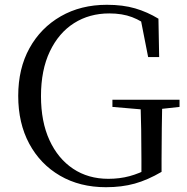

<svg xmlns="http://www.w3.org/2000/svg" viewBox="-20 -765 781 801"><path d="M422 16Q313 16 230.5 -32Q148 -80 102 -165.5Q56 -251 56 -365Q56 -479 103 -564Q150 -649 233.5 -697Q317 -745 426 -745Q493 -745 544 -730Q595 -715 641 -687L644 -527H598L564 -700L616 -680V-643Q572 -678 531 -693.5Q490 -709 436 -709Q353 -709 289 -668.5Q225 -628 188 -550.5Q151 -473 151 -364Q151 -257 186.5 -180Q222 -103 285 -61Q348 -19 432 -19Q479 -19 520 -30Q561 -41 604 -64L570 -36V-101Q570 -164 569 -225Q568 -286 566 -349H657Q656 -292 655 -231.5Q654 -171 654 -100V-48Q596 -14 542 1Q488 16 422 16ZM449 -319V-349H729V-319L620 -307H589Z"/></svg>

Font: Noto Serif JP
Style: Regular
Weight: 400
Designer: Ryoko NISHIZUKA  (kana & ideographs); Frank Grießhammer (Latin, Greek & Cyrillic); Wenlong ZHANG  (bopomofo); Sandoll Co
Foundry: Adobe
Version: Version 2.003-H1;hotconv 1.1.1;makeotfexe 2.6.0